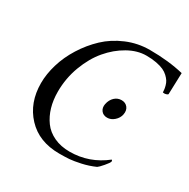

<svg xmlns="http://www.w3.org/2000/svg" viewBox="-150 -790 921 934"><g transform="rotate(30 310.5 -322.5)"><path d="M374 -314.5Q379.4 -340.3 395.8 -355.7Q412.1 -371.1 434.6 -371.1Q456.5 -371.1 469 -355.5Q481.4 -339.8 476.6 -315.4Q472.2 -293.5 454.1 -277.6Q436 -261.7 415 -261.7Q393.1 -261.7 381.3 -276.9Q369.6 -292 374 -314.5ZM144.5 -252Q144.5 -205.1 156 -165.5Q167.5 -126 190.4 -94.5Q213.4 -63 251.7 -45.2Q290 -27.3 339.8 -27.3Q449.2 -27.3 537.1 -96.7Q542 -93.3 541 -87.9Q539.6 -80.1 520.3 -57.6Q501 -35.2 493.2 -30.3Q457 -14.2 418.7 -5.9Q380.4 2.4 356.7 4.2Q333 5.9 300.8 5.9Q186.5 5.9 119.6 -65.7Q52.7 -137.2 52.7 -247.1Q52.7 -297.9 69.3 -353.5Q85.9 -409.2 119.1 -462.2Q152.3 -515.1 197 -557.4Q241.7 -599.6 303 -625.5Q364.3 -651.4 431.6 -651.4Q536.6 -651.4 621.1 -630.9Q617.2 -521.5 617.2 -511.7Q617.2 -507.8 609.9 -505.4Q602.5 -502.9 597.7 -502.9Q592.8 -502.9 588.9 -503.9Q588.4 -513.2 587.6 -520.3Q586.9 -527.3 583.5 -540Q580.1 -552.7 574 -562.5Q567.9 -572.3 556.2 -583.5Q544.4 -594.7 528.3 -602.1Q512.2 -609.4 487.1 -614.3Q461.9 -619.1 430.7 -619.1Q380.4 -619.1 329.1 -590.3Q277.8 -561.5 237.1 -513.4Q196.3 -465.3 170.4 -396.2Q144.5 -327.1 144.5 -252Z"/></g></svg>

Font: Crimson
Style: Italic
Weight: 400
Italic angle: -11°
Version: Version 0.8